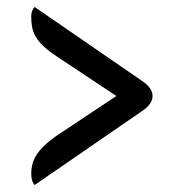

<svg xmlns="http://www.w3.org/2000/svg" viewBox="-20 -568 539 552"><path d="M79.6 -547.9Q69.8 -538.1 69.8 -520.5Q69.8 -502.9 72.5 -489.3Q75.2 -475.6 83 -461.9Q98.6 -435.1 142.6 -406.2L314.5 -292L142.6 -177.7Q81.5 -135.3 72.8 -94.7Q69.8 -81.1 69.8 -69.8Q69.8 -45.9 79.6 -36.1L391.1 -250.5Q418.5 -269.5 418.5 -292Q418.5 -314.5 391.1 -333.5Z"/></svg>

Font: Rye
Style: Regular
Weight: 400
Designer: Nicole Fally
Foundry: Nicole Fally
Version: Version 1.001